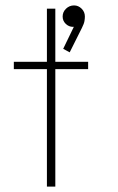

<svg xmlns="http://www.w3.org/2000/svg" viewBox="-20 -688 436 708"><path d="M153 0V-656H184V0ZM31 -433V-460H305V-433ZM237 -495 213 -508 259 -603 273 -605Q271 -598 265 -593.5Q259 -589 249 -589Q234 -589 222.5 -600Q211 -611 211 -627Q211 -644 223.5 -656Q236 -668 253 -668Q269 -668 281 -656Q293 -644 293 -627Q293 -620 291.5 -610.5Q290 -601 282 -585Z"/></svg>

Font: Outfit Thin Thin
Style: Regular
Weight: 250
Version: Version 1.100;gftools[0.9.27]